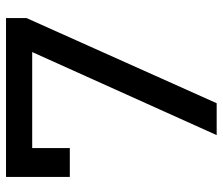

<svg xmlns="http://www.w3.org/2000/svg" viewBox="-71 -669 740 638"><g transform="rotate(-90 299.0 -350.0)"><path d="M169 0 445 -613H126V-488H30V-700H558V-632L275 0Z"/></g></svg>

Font: Montserrat Medium
Style: Regular
Weight: 500
Designer: Julieta Ulanovsky
Foundry: Julieta Ulanovsky
Version: Version 9.000; ttfautohint (v1.8.4.7-5d5b)